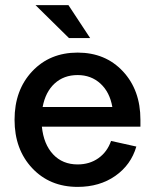

<svg xmlns="http://www.w3.org/2000/svg" viewBox="-20 -724 601 752"><path d="M530 -255V-228H144Q151 -159 188 -119.5Q225 -80 284 -80Q331 -80 365.5 -104.5Q400 -129 415 -172L514 -150Q493 -78 431.5 -35Q370 8 284 8Q175 8 106 -65.5Q37 -139 37 -255Q37 -371 106 -444.5Q175 -518 284 -518Q393 -518 461.5 -444.5Q530 -371 530 -255ZM119 -704H248L333 -575H250ZM147 -305H420Q410 -363 373.5 -396.5Q337 -430 284 -430Q230 -430 194 -397Q158 -364 147 -305Z"/></svg>

Font: LT Superior Semi-bold
Style: Regular
Weight: 600
Designer: Daniel Lyons
Foundry: LyonsType
Version: Version 1.0